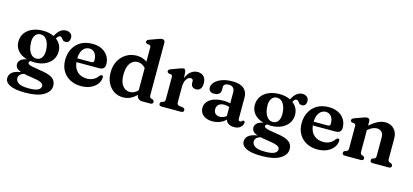

<svg xmlns="http://www.w3.org/2000/svg" viewBox="-76 -1339 4691 2182"><g transform="rotate(15 2270.0 -248.0)"><path d="M365.5 -42Q470.5 -28.5 514.8 2.8Q559 34 559 91Q559 160 485 204.2Q411 248.5 270 248.5Q145 248.5 87.5 218.8Q30 189 30 141Q30 101 61 73.5Q92 46 166 34.5Q125 20.5 110.8 1.8Q96.5 -17 96.5 -43Q96.5 -67 117.2 -89.2Q138 -111.5 192 -123Q122.5 -141.5 84 -186.5Q45.5 -231.5 45.5 -291.5Q45.5 -349 75.2 -392.5Q105 -436 159.8 -460.2Q214.5 -484.5 288 -484.5Q325.5 -484.5 357.5 -477.2Q389.5 -470 415.5 -457Q465 -554.5 539 -554.5Q570 -554.5 591.5 -536.8Q613 -519 613 -488Q613 -460.5 600 -444Q587 -427.5 563 -427.5Q541 -427.5 530 -439Q519 -450.5 511.2 -461.8Q503.5 -473 489.5 -473Q477.5 -473 468 -463.5Q458.5 -454 448.5 -436.5Q517 -384.5 517 -301Q517 -244.5 487.2 -201.8Q457.5 -159 405 -135Q352.5 -111 285 -111Q259 -111 235 -114.5Q219.5 -103 219.5 -90.5Q219.5 -79.5 231.5 -72Q243.5 -64.5 275 -57.5Q306.5 -50.5 365.5 -42ZM270.5 -437.5Q229 -437 206.8 -404.5Q184.5 -372 186.5 -321Q188.5 -245 217.2 -201.5Q246 -158 291 -158Q333 -158.5 355 -190.8Q377 -223 375.5 -278Q373 -349.5 345.2 -393.5Q317.5 -437.5 270.5 -437.5ZM141 109.5Q141 145.5 175.2 168.2Q209.5 191 297.5 191Q371.5 191 404.2 173.8Q437 156.5 437 126Q437 100.5 405.2 86Q373.5 71.5 286.5 59.5Q239.5 53.5 206 45.5Q174.5 53 157.8 70.8Q141 88.5 141 109.5Z M1078 -300.5Q1078 -237.5 1009.5 -237.5H743Q752 -162.5 795.2 -124.8Q838.5 -87 904.5 -87Q948.5 -87 982 -105Q1015.5 -123 1034 -152Q1051 -169.5 1061 -169Q1078 -168.5 1077.5 -144Q1076 -102.5 1048.8 -66.8Q1021.5 -31 973.5 -9.2Q925.5 12.5 862.5 12.5Q788 12.5 731.8 -17.8Q675.5 -48 644.2 -102.2Q613 -156.5 613 -228.5Q613 -303 643.5 -361.2Q674 -419.5 730.8 -452.8Q787.5 -486 867 -486Q932 -486 979.2 -462Q1026.5 -438 1052.2 -396Q1078 -354 1078 -300.5ZM848 -425.5Q802 -425.5 772.2 -387.8Q742.5 -350 741 -281.5H907Q936 -281.5 936 -308.5Q936 -364.5 911.5 -395Q887 -425.5 848 -425.5Z M1148.5 -224.5Q1148.5 -304 1180.8 -362.8Q1213 -421.5 1267.5 -453.8Q1322 -486 1390 -486Q1458.5 -486 1510 -448V-612Q1510 -627.5 1505.5 -634Q1501 -640.5 1491.5 -642.5L1467 -645Q1447.5 -651 1447.5 -668Q1447.5 -686.5 1474.5 -696.5L1563.5 -729Q1582 -736 1594.5 -739.8Q1607 -743.5 1619 -743.5Q1634.5 -743.5 1643 -734Q1651.5 -724.5 1651.5 -709.5V-95.5Q1651.5 -77.5 1656.2 -69.5Q1661 -61.5 1670.5 -58L1686.5 -53Q1707.5 -43.5 1707.5 -26Q1707.5 0 1676 0H1580Q1552 0 1533.8 -17Q1515.5 -34 1515.5 -60Q1481.5 -25 1441.5 -6.2Q1401.5 12.5 1356 12.5Q1296 12.5 1249.2 -17.8Q1202.5 -48 1175.5 -101.5Q1148.5 -155 1148.5 -224.5ZM1296 -239.5Q1296 -153.5 1329.8 -110Q1363.5 -66.5 1415 -66.5Q1469 -66.5 1510 -112V-373.5Q1469.5 -419 1415.5 -419Q1364 -419 1330 -374Q1296 -329 1296 -239.5Z M1966 -448 1971.5 -377.5Q1990.5 -431.5 2026.2 -458.8Q2062 -486 2104.5 -486Q2151 -486 2177.5 -458.2Q2204 -430.5 2204 -379.5Q2204 -334.5 2185.5 -312.8Q2167 -291 2137 -291Q2107 -291 2091 -306.5Q2075 -322 2075 -349V-367.5Q2075 -398 2045.5 -398Q2018 -398 1996 -366Q1974 -334 1974 -269V-95.5Q1974 -63.5 2001.5 -59.5L2042.5 -53.5Q2068.5 -49.5 2068.5 -26Q2068.5 0 2037 0H1809.5Q1778 0 1778 -26Q1778 -43.5 1798.5 -53L1815.5 -58Q1825 -61.5 1829.8 -69.5Q1834.5 -77.5 1834.5 -95.5V-351.5Q1834.5 -367 1829.8 -373.5Q1825 -380 1816 -382L1791.5 -384.5Q1772 -390.5 1772 -407.5Q1772 -426 1799 -436L1886.5 -468.5Q1927 -483.5 1939 -483.5Q1962 -483.5 1966 -448Z M2260.5 -105.5Q2260.5 -168.5 2317.8 -207.8Q2375 -247 2474.5 -247Q2517.5 -247 2553 -237.5V-368Q2553 -401.5 2534.8 -420Q2516.5 -438.5 2484 -438.5Q2455 -438.5 2439 -426.5Q2423 -414.5 2423 -397V-358.5Q2423 -328.5 2402.8 -312Q2382.5 -295.5 2346 -295.5Q2314 -295.5 2298 -310.5Q2282 -325.5 2282 -351.5Q2282 -383.5 2308.8 -414.2Q2335.5 -445 2387.8 -465.2Q2440 -485.5 2516.5 -485.5Q2605.5 -485.5 2649 -448Q2692.5 -410.5 2692.5 -346.5V-93.5Q2692.5 -68 2714 -68Q2723 -68 2727.8 -71.8Q2732.5 -75.5 2736 -79.5Q2739 -82 2742 -84.2Q2745 -86.5 2749.5 -86.5Q2766.5 -86.5 2766.5 -66Q2766.5 -39 2739.5 -13.2Q2712.5 12.5 2664 12.5Q2624.5 12.5 2598 -4Q2571.5 -20.5 2565 -49.5Q2536 -19.5 2494.2 -3.5Q2452.5 12.5 2407.5 12.5Q2342 12.5 2301.2 -19.8Q2260.5 -52 2260.5 -105.5ZM2404.5 -130.5Q2404.5 -96 2424.5 -77.8Q2444.5 -59.5 2475 -59.5Q2518.5 -59.5 2553 -88V-194Q2539 -199 2524 -202Q2509 -205 2492 -205Q2451.5 -205 2428 -185Q2404.5 -165 2404.5 -130.5Z M3147 -42Q3252 -28.5 3296.2 2.8Q3340.5 34 3340.5 91Q3340.5 160 3266.5 204.2Q3192.5 248.5 3051.5 248.5Q2926.5 248.5 2869 218.8Q2811.5 189 2811.5 141Q2811.5 101 2842.5 73.5Q2873.5 46 2947.5 34.5Q2906.5 20.5 2892.2 1.8Q2878 -17 2878 -43Q2878 -67 2898.8 -89.2Q2919.5 -111.5 2973.5 -123Q2904 -141.5 2865.5 -186.5Q2827 -231.5 2827 -291.5Q2827 -349 2856.8 -392.5Q2886.5 -436 2941.2 -460.2Q2996 -484.5 3069.5 -484.5Q3107 -484.5 3139 -477.2Q3171 -470 3197 -457Q3246.5 -554.5 3320.5 -554.5Q3351.5 -554.5 3373 -536.8Q3394.5 -519 3394.5 -488Q3394.5 -460.5 3381.5 -444Q3368.5 -427.5 3344.5 -427.5Q3322.5 -427.5 3311.5 -439Q3300.5 -450.5 3292.8 -461.8Q3285 -473 3271 -473Q3259 -473 3249.5 -463.5Q3240 -454 3230 -436.5Q3298.5 -384.5 3298.5 -301Q3298.5 -244.5 3268.8 -201.8Q3239 -159 3186.5 -135Q3134 -111 3066.5 -111Q3040.5 -111 3016.5 -114.5Q3001 -103 3001 -90.5Q3001 -79.5 3013 -72Q3025 -64.5 3056.5 -57.5Q3088 -50.5 3147 -42ZM3052 -437.5Q3010.5 -437 2988.2 -404.5Q2966 -372 2968 -321Q2970 -245 2998.8 -201.5Q3027.5 -158 3072.5 -158Q3114.5 -158.5 3136.5 -190.8Q3158.5 -223 3157 -278Q3154.5 -349.5 3126.8 -393.5Q3099 -437.5 3052 -437.5ZM2922.5 109.5Q2922.5 145.5 2956.8 168.2Q2991 191 3079 191Q3153 191 3185.8 173.8Q3218.5 156.5 3218.5 126Q3218.5 100.5 3186.8 86Q3155 71.5 3068 59.5Q3021 53.5 2987.5 45.5Q2956 53 2939.2 70.8Q2922.5 88.5 2922.5 109.5Z M3859.5 -300.5Q3859.5 -237.5 3791 -237.5H3524.5Q3533.5 -162.5 3576.8 -124.8Q3620 -87 3686 -87Q3730 -87 3763.5 -105Q3797 -123 3815.5 -152Q3832.5 -169.5 3842.5 -169Q3859.5 -168.5 3859 -144Q3857.5 -102.5 3830.2 -66.8Q3803 -31 3755 -9.2Q3707 12.5 3644 12.5Q3569.5 12.5 3513.2 -17.8Q3457 -48 3425.8 -102.2Q3394.5 -156.5 3394.5 -228.5Q3394.5 -303 3425 -361.2Q3455.5 -419.5 3512.2 -452.8Q3569 -486 3648.5 -486Q3713.5 -486 3760.8 -462Q3808 -438 3833.8 -396Q3859.5 -354 3859.5 -300.5ZM3629.5 -425.5Q3583.5 -425.5 3553.8 -387.8Q3524 -350 3522.5 -281.5H3688.5Q3717.5 -281.5 3717.5 -308.5Q3717.5 -364.5 3693 -395Q3668.5 -425.5 3629.5 -425.5Z M4131.5 -449.5V-398Q4186 -445.5 4229.5 -465.8Q4273 -486 4312 -486Q4376.5 -486 4416.5 -444.8Q4456.5 -403.5 4456.5 -335V-96Q4456.5 -77.5 4461.5 -69.5Q4466.5 -61.5 4476 -58L4492 -53Q4512.5 -43 4512.5 -26Q4512.5 0 4481 0H4292Q4262 0 4262 -26.5Q4262 -42.5 4279.5 -51L4296.5 -56.5Q4306 -60 4310.8 -68.5Q4315.5 -77 4315.5 -96V-307.5Q4315.5 -350 4294.5 -372Q4273.5 -394 4237.5 -394Q4215 -394 4189 -383.2Q4163 -372.5 4136 -348.5L4131.5 -345V-95.5Q4131.5 -76.5 4136.2 -68.2Q4141 -60 4150.5 -56.5L4166.5 -51Q4184.5 -42.5 4184.5 -26.5Q4184.5 0 4154 0H3965.5Q3934 0 3934 -26Q3934 -43.5 3954.5 -53L3971.5 -58Q3981 -61.5 3985.8 -69.5Q3990.5 -77.5 3990.5 -95.5V-352Q3990.5 -367.5 3985.8 -374Q3981 -380.5 3972 -383L3947.5 -385Q3928 -391 3928 -408Q3928 -426.5 3955 -437L4043.5 -469Q4062.5 -476 4075 -479.8Q4087.5 -483.5 4099.5 -483.5Q4115 -483.5 4123.2 -474.2Q4131.5 -465 4131.5 -449.5Z"/></g></svg>

Font: Fraunces 9pt S050 SemiBold
Style: Regular
Weight: 600
Version: Version 1.000; ttfautohint (v1.8.3)